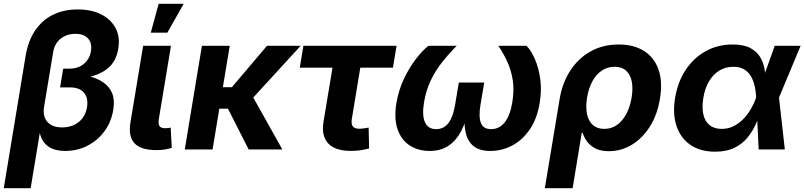

<svg xmlns="http://www.w3.org/2000/svg" viewBox="-36 -787 4236 1011"><path d="M-16.2 204.1 98.9 -492.5Q112.1 -571.9 149.1 -626.6Q186.1 -681.2 243.1 -709.3Q300.1 -737.3 373.4 -737.3Q445.5 -737.3 496.9 -711.3Q548.2 -685.3 572.6 -638.9Q597 -592.5 586.9 -531.4Q577.6 -473.3 544.3 -439.1Q511.1 -404.9 457.5 -388.2Q403.9 -371.4 333.8 -365.2L339.8 -400.8Q391 -396.5 434.9 -385Q478.7 -373.6 509.8 -351.8Q540.8 -330.1 554.9 -295Q569 -259.9 560.2 -207.9Q549.7 -143.9 513.7 -95.4Q477.8 -46.9 424.4 -19.6Q370.9 7.7 307.6 7.7Q260 7.7 229.4 -8.7Q198.7 -25.1 183.8 -56.7Q168.8 -88.2 167.6 -133.9H181.3L125.4 204.1ZM291 -116Q325.9 -116 353.3 -128.8Q380.8 -141.6 398.7 -165.2Q416.6 -188.8 421.9 -221.1Q430.3 -270 406.5 -298.4Q382.7 -326.7 333.9 -326.7H280.4L296.7 -425.5H329.7Q359.5 -425.5 383.3 -436.5Q407 -447.5 422.6 -468.4Q438.1 -489.2 442.8 -517.4Q450 -559.7 427.7 -584.3Q405.4 -608.9 360.8 -608.9Q329.7 -608.9 305.1 -597.1Q280.5 -585.3 264.7 -564.2Q248.9 -543.1 244.1 -513.7L195.8 -222.7Q190.7 -191.7 199.9 -167.7Q209 -143.6 232.1 -129.8Q255.1 -116 291 -116Z M789.2 3.4Q705.5 3.4 672.2 -32.6Q638.9 -68.6 650.8 -141.7L717.7 -545.9H864.3L800.6 -161.8Q796.3 -135.8 803.5 -123.8Q810.6 -111.9 832.9 -111.9Q844.7 -111.9 851.3 -112.7Q858 -113.6 862.8 -115.3L868.4 -8.3Q856.9 -4.6 836.1 -0.6Q815.3 3.4 789.2 3.4ZM758 -615.1 799.4 -767.1H931.3L845.2 -615.1Z M1173.7 -545.9 1083.3 0H936.9L1027.2 -545.9ZM1547.2 -545.9 1243.9 -214.9H1081.6L1100.1 -327.9H1185L1369.9 -545.9ZM1273.4 0 1161.5 -220.3 1285.2 -295.6 1450.8 0Z M1811.1 7.6Q1729.5 7.6 1692.2 -32Q1655 -71.6 1667.6 -146.9L1714.8 -430.6H1542.5L1561.5 -545.9H2052.1L2033.1 -430.6H1861.2L1816.5 -159.8Q1812.5 -134.2 1821.7 -121.6Q1830.9 -109 1857.7 -109Q1866.2 -109 1881.5 -111.1Q1896.8 -113.2 1905.1 -115.1L1907.6 -5.3Q1882.6 1.7 1858.1 4.7Q1833.7 7.6 1811.1 7.6Z M2226.2 7.8Q2166.2 7.8 2121.7 -20.9Q2077.2 -49.7 2057.5 -106Q2037.8 -162.3 2051.4 -244.7Q2063.1 -313.3 2091.5 -372.9Q2119.9 -432.5 2154.7 -477.3Q2189.6 -522.2 2220.2 -545.9H2369Q2328.3 -505.1 2292.9 -460.6Q2257.5 -416 2232.4 -363.8Q2207.4 -311.5 2196.7 -248.1Q2185.4 -178.5 2202 -142.7Q2218.5 -107 2260.8 -107Q2300.8 -107 2325.3 -139.2Q2349.8 -171.4 2360.1 -233.9L2380.1 -352.5H2513.8L2493.8 -233.9Q2483.5 -171.4 2496.4 -139.2Q2509.3 -107 2549.7 -107Q2593.3 -107 2621.8 -143Q2650.2 -179 2661.5 -247.8Q2672.1 -311.3 2664.2 -363.6Q2656.3 -415.8 2635.9 -460.7Q2615.5 -505.6 2587.8 -545.9H2736.5Q2760.3 -521.7 2780.2 -476.7Q2800.1 -431.6 2808.6 -372.1Q2817.1 -312.6 2805.7 -244.7Q2792.3 -162.3 2753.9 -106Q2715.4 -49.7 2661.3 -20.9Q2607.2 7.8 2546.1 7.8Q2486.4 7.8 2455.1 -19.5Q2423.7 -46.9 2414.7 -95.7Q2405.6 -144.6 2411.9 -208.9H2432Q2417.1 -143.9 2391.4 -95.1Q2365.7 -46.2 2325.2 -19.2Q2284.8 7.8 2226.2 7.8Z M2832.9 204.1 2910.7 -264.8Q2924.8 -350.5 2966.9 -415.2Q3008.9 -480 3073.9 -516.4Q3139 -552.7 3222 -552.7Q3301 -552.7 3354.8 -518.9Q3408.5 -485 3431.2 -421.6Q3453.8 -358.1 3439.3 -268.9Q3425.4 -182.1 3385.6 -119.8Q3345.8 -57.5 3290 -24.2Q3234.1 9.1 3171 9.1Q3126.6 9.1 3098.5 -5.7Q3070.3 -20.6 3054.6 -42.8Q3039 -64.9 3031.9 -87.4H3027.2L2979.3 204.1ZM3145.7 -108.3Q3183.8 -108.3 3213.3 -129.3Q3242.7 -150.3 3262.3 -187.6Q3281.9 -224.8 3289.9 -273.4Q3297.8 -321.6 3290.6 -358Q3283.3 -394.5 3260.8 -414.9Q3238.4 -435.4 3200.1 -435.4Q3162.7 -435.4 3133 -415.5Q3103.2 -395.6 3083.5 -359.4Q3063.7 -323.2 3055.3 -273.7Q3047.2 -224.2 3054.9 -186.8Q3062.7 -149.5 3085.6 -128.9Q3108.5 -108.3 3145.7 -108.3Z M3729.2 11.7Q3652.1 11.7 3600.1 -23.7Q3548.1 -59.2 3526.5 -122.9Q3504.8 -186.6 3518.7 -271.3Q3533.1 -356.8 3575.2 -419.9Q3617.3 -483 3680.6 -517.9Q3743.8 -552.7 3821.2 -552.7Q3879.9 -552.7 3914.8 -534.1Q3949.6 -515.4 3967.1 -485.8Q3984.5 -456.3 3989.9 -422.9Q3995.4 -389.6 3995.6 -360.5H4043.2L4065.7 -274.4L4096.7 0H3958.9L3945.6 -274.4Q3944.4 -304.5 3938.1 -333.2Q3931.8 -361.8 3918.4 -384.9Q3905.1 -407.9 3882.5 -421.6Q3859.9 -435.4 3825.9 -435.4Q3785.2 -435.4 3752.4 -415.7Q3719.7 -396.1 3697.8 -359.6Q3675.8 -323 3667.4 -271.4Q3659.2 -220.7 3667.7 -184.1Q3676.1 -147.5 3700.7 -127.9Q3725.2 -108.3 3764.2 -108.3Q3798.6 -108.3 3827.2 -122.8Q3855.8 -137.3 3878.6 -160.9Q3901.5 -184.6 3918.2 -213.5Q3934.8 -242.5 3945.1 -271.5L4043.5 -545.9H4179.8L4065.2 -271.5L4015.2 -191H3967.7Q3956.9 -161.9 3940.8 -127.1Q3924.6 -92.2 3898.3 -60.5Q3872 -28.8 3831 -8.6Q3790.1 11.7 3729.2 11.7Z"/></svg>

Font: Inter
Style: Italic
Weight: 400
Italic angle: -9.3988°
Designer: Rasmus Andersson
Foundry: rsms
Version: Version 4.001;git-66647c0bb